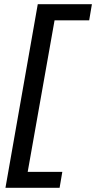

<svg xmlns="http://www.w3.org/2000/svg" viewBox="-20 -742 458 915"><path d="M418 -722H160L6 153H264L277 77H112L240 -645H405Z"/></svg>

Font: Geom
Style: Italic
Weight: 400
Italic angle: -10°
Version: Version 1.102